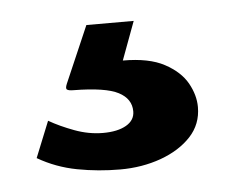

<svg xmlns="http://www.w3.org/2000/svg" viewBox="-31 -39 353 289"><g transform="rotate(-5 146.0 105.5)"><path d="M265 132.5Q265 158.5 247.8 177Q230.5 195.5 202 205.8Q173.5 216 140.5 216Q107.5 216 75.8 210Q44 204 16.5 188L38.5 133.5Q55 143 76.5 151Q98 159 119.5 159Q141.5 159 154.5 151.5Q167.5 144 167.5 130.5Q167.5 111.5 148.2 101.5Q129 91.5 80.5 91Q73.5 91 71 89.2Q68.5 87.5 71.5 80.5L108.5 -5H180L158.5 53Q198 53 221.2 65.5Q244.5 78 254.8 96.2Q265 114.5 265 132.5Z"/></g></svg>

Font: Public Sans ExtraBold
Style: Regular
Weight: 800
Designer: The Public Sans Project Authors: Dan O. Williams and USWDS (Libre Franklin designed by Pablo Impallari and Rodrigo Fuenz
Version: Version 1.007